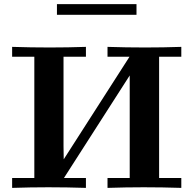

<svg xmlns="http://www.w3.org/2000/svg" viewBox="-20 -914 941 934"><path d="M39 0V-48H147V-638H39V-686Q130 -683 222 -683Q310 -683 398 -686V-638H289V-203L290 -139L610 -638H503V-686Q594 -683 686 -683Q774 -683 862 -686V-638H754V-48H862V0Q770 -3 679 -3Q592 -3 503 0V-48H611V-547L291 -48H398V0Q306 -3 215 -3Q128 -3 39 0ZM257 -842V-894H644V-842Z"/></svg>

Font: CMU Serif
Style: Bold
Weight: 700
Version: Version 0.7.0